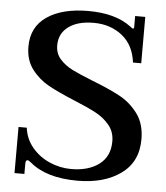

<svg xmlns="http://www.w3.org/2000/svg" viewBox="-52 -756 705 813"><g transform="rotate(5 300.5 -350.0)"><path d="M104 -50Q95 -58 89 -58Q81 -58 81 -41V1H39V-195H74Q80 -147 110.5 -111Q141 -75 185 -56Q229 -37 276 -37Q350 -37 395 -71Q440 -105 440 -169Q440 -209 416.5 -237.5Q393 -266 358.5 -284.5Q324 -303 263 -328Q195 -356 152.5 -379.5Q110 -403 80.5 -442Q51 -481 51 -538Q51 -622 116 -666Q181 -710 291 -710Q407 -710 473 -660Q483 -652 485 -652Q490 -652 490 -659V-706H533V-509H498Q489 -583 439 -622.5Q389 -662 318 -662Q250 -662 211 -633Q172 -604 172 -554Q172 -519 193.5 -495Q215 -471 247 -455Q279 -439 335 -417Q407 -389 452.5 -364.5Q498 -340 530 -297Q562 -254 562 -188Q562 -92 491 -41Q420 10 307 10Q174 10 104 -50Z"/></g></svg>

Font: Taviraj Medium
Style: Regular
Weight: 500
Designer: Katatrad Team
Foundry: CadsonDemak
Version: Version 1.030